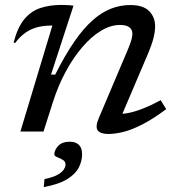

<svg xmlns="http://www.w3.org/2000/svg" viewBox="-20 -535 722 781"><path d="M41.5 -360 35.5 -362Q51 -422.5 78 -455.8Q105 -489 143.2 -502Q181.5 -515 230.5 -515Q238.5 -515 246.2 -514.5Q254 -514 262.2 -513.8Q270.5 -513.5 279 -512L187.5 -231.5H204.5Q244.5 -311 282 -365.2Q319.5 -419.5 356.8 -452.5Q394 -485.5 432 -500Q470 -514.5 510 -514.5Q562.5 -514.5 586.8 -489.8Q611 -465 611 -428Q611 -408 604.5 -381Q598 -354 579 -309.5L465 -42L455.5 -72Q479 -70.5 506 -76.2Q533 -82 565 -94.8Q597 -107.5 633.5 -127.5L656 -91Q603 -51.5 559.8 -29.2Q516.5 -7 482.2 1.5Q448 10 421 10Q389 10 377.8 -4.2Q366.5 -18.5 382 -55L499.5 -332Q510.5 -358 514.5 -373Q518.5 -388 518.5 -398.5Q518.5 -414.5 506.2 -424Q494 -433.5 468 -433.5Q430 -433.5 390.8 -409.8Q351.5 -386 314.8 -343.2Q278 -300.5 247.2 -243.5Q216.5 -186.5 195.5 -120.5L157 0H63L193 -431Q192 -431 190.5 -431Q189 -431 188 -431Q157 -431 131 -424Q105 -417 83 -401.5Q61 -386 41.5 -360ZM201 93Q201 75.5 216.8 58.5Q232.5 41.5 264 41.5Q287.5 41.5 300.8 54Q314 66.5 314 93Q314 119 301 145.5Q288 172 254.2 193.2Q220.5 214.5 158 226L161 193.5Q197 186 215 175.5Q233 165 239.8 154Q246.5 143 246.5 134Q246.5 121.5 235 115Q223.5 108.5 212.2 104Q201 99.5 201 93Z"/></svg>

Font: Newsreader 7pt
Style: Italic
Weight: 400
Italic angle: -17°
Designer: Hugues Gentile
Foundry: Production Type
Version: Version 1.003